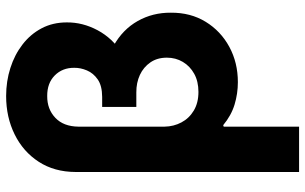

<svg xmlns="http://www.w3.org/2000/svg" viewBox="-202 -575 981 617"><g transform="rotate(-90 288.5 -266.5)"><path d="M253.3 -420.9H322.3Q397.9 -420.9 450.1 -391.8Q502.3 -362.7 529.5 -314.4Q556.7 -266.1 556.2 -207.8Q556.7 -144.5 526.9 -96Q497.1 -47.5 446.3 -20Q395.6 7.4 333 7.4Q296.1 7.4 261 -3.2Q225.9 -13.9 194.7 -39.8L190 -38.1V-228.3Q190.5 -198.6 203.7 -173.9Q216.8 -149.1 241.7 -134.2Q266.7 -119.3 301.6 -119.3Q335.4 -119.3 359.9 -132.9Q384.5 -146.5 398.1 -169.5Q411.7 -192.5 411.7 -220.7Q411.7 -251.7 396.5 -273.7Q381.3 -295.8 356.2 -307.5Q331 -319.1 300.2 -318.9H253.3ZM288.3 -737.3Q335.8 -737.3 378.4 -723.7Q421 -710.2 454.1 -684.6Q487.2 -659.1 506.1 -623.2Q525 -587.4 525 -542.4Q525.5 -491.6 499.9 -443.5Q474.2 -395.4 425.6 -364.4Q377 -333.3 307.6 -333H253.3V-428.7H285.7Q321.4 -428.9 341.7 -442.9Q361.9 -456.9 370.7 -477.7Q379.4 -498.4 379.1 -518.4Q379.4 -556.3 354.6 -581Q329.9 -605.6 288.3 -605.3Q246.2 -605.6 218.4 -579.2Q190.5 -552.8 190 -504.7V204.1H44.3V-514.1Q44.6 -582.5 77.1 -632.5Q109.5 -682.5 165 -709.9Q220.5 -737.3 288.3 -737.3Z"/></g></svg>

Font: Inter Tight
Style: Regular
Weight: 400
Designer: Rasmus Andersson
Foundry: rsms
Version: Version 3.002